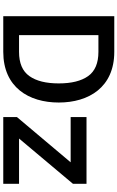

<svg xmlns="http://www.w3.org/2000/svg" viewBox="214 -952 737 1206"><g transform="rotate(90 583.0 -348.5)"><path d="M999 -423.3 714.8 -85.9V0H1133.8V-99.1H849.6L1133.8 -437.5V-522.9H714.8V-423.3ZM623.5 -348.6C623.5 -537.1 527.8 -697.3 305.2 -697.3H81.1V0H305.2C527.8 0 623.5 -160.2 623.5 -348.6ZM503.4 -348.6C503.4 -269 488.3 -207.5 457.5 -164.1C426.8 -120.6 376 -99.1 305.2 -99.1H200.2V-597.7H305.2C376 -597.7 426.8 -576.2 457.5 -533.2C488.3 -489.7 503.4 -428.2 503.4 -348.6Z"/></g></svg>

Font: Estedad SemiBold
Style: Regular
Weight: 600
Designer: Amin Abedi
Version: Version 7.3